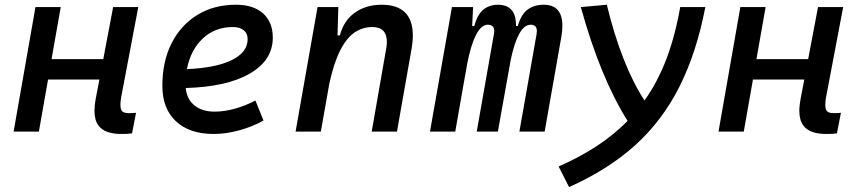

<svg xmlns="http://www.w3.org/2000/svg" viewBox="-20 -547 3556 798"><path d="M36.6 0 127.4 -517.6H232.4L194.3 -301.3H409.2L450.2 -517.6H554.7L483.4 -141.6Q480.5 -124 480.5 -111.3Q480.5 -98.6 483.4 -91.3Q489.3 -76.7 515.1 -76.7Q528.8 -76.7 545.4 -78.1L528.8 7.3Q519.5 8.8 508.5 9.3Q497.6 9.8 484.4 9.8Q415 9.8 389.2 -25.4Q372.6 -47.4 372.6 -86.9Q372.6 -108.9 377.9 -136.7L393.1 -216.3H179.7L141.6 0Z M872.6 -83Q911.6 -83 956.1 -95.2Q1000.5 -107.4 1041.5 -129.4L1075.2 -45.9Q1027.3 -19.5 972.7 -4.9Q918 9.8 868.2 9.8Q767.6 9.8 711.2 -43Q654.8 -95.7 654.8 -189.9Q654.8 -291.5 693.1 -367.2Q731.4 -442.9 800.3 -485.1Q869.1 -527.3 960.9 -527.3Q1033.2 -527.3 1073.5 -491.2Q1113.8 -455.1 1113.8 -390.6Q1113.8 -296.4 1018.3 -241.2Q922.9 -186 752 -181.2Q756.3 -134.8 788.1 -108.9Q819.8 -83 872.6 -83ZM756.8 -259.8Q876.5 -264.6 942.9 -297.1Q1009.3 -329.6 1009.3 -384.3Q1009.3 -407.7 993.2 -421.1Q977.1 -434.6 947.3 -434.6Q873.5 -434.6 823 -387.2Q772.5 -339.8 756.8 -259.8Z M1208.5 0 1299.8 -517.6H1386.2L1382.8 -399.9H1392.6Q1408.2 -460.9 1454.6 -494.1Q1501 -527.3 1565.9 -527.3Q1695.8 -527.3 1695.8 -399.9Q1695.8 -373 1689.9 -340.3L1629.9 0H1524.9L1585 -344.2Q1587.9 -359.9 1587.9 -373Q1587.9 -434.6 1526.9 -434.6Q1487.8 -434.6 1454.3 -412.4Q1420.9 -390.1 1394.3 -338.4Q1367.7 -286.6 1348.6 -198.7L1313.5 0Z M1946.3 -517.6 1942.4 -439H1951.7Q1963.9 -486.8 1989 -507.1Q2014.2 -527.3 2049.8 -527.3Q2086.4 -527.3 2105.7 -506.1Q2125 -484.9 2124.5 -439H2132.3Q2145.5 -487.3 2173.1 -507.3Q2200.7 -527.3 2239.7 -527.3Q2317.4 -527.3 2317.4 -439.5Q2317.4 -418 2312.5 -390.6L2243.7 0H2138.7L2210 -404.3Q2211.4 -411.6 2211.4 -417.5Q2211.4 -444.3 2186 -444.3Q2158.7 -444.3 2137.9 -406.2Q2117.2 -368.2 2102.5 -297.4L2093.3 -245.6Q2092.8 -244.1 2092.8 -242.7V-243.2L2049.3 0H1961.4L2032.7 -404.3Q2034.2 -411.6 2034.2 -417.5Q2034.2 -444.3 2007.3 -444.3Q1980.5 -444.3 1958.7 -402.3Q1937 -360.4 1921.9 -282.7L1916 -248.5Q1915.5 -245.6 1915 -242.7V-243.7L1872.1 0H1767.1L1858.4 -517.6Z M2345.2 230.5 2301.8 145Q2389.6 106.4 2460.9 59.6Q2532.2 12.7 2588.4 -44.4Q2475.1 -224.6 2394 -517.6L2502 -527.3Q2563.5 -275.4 2658.7 -129.4Q2713.9 -207 2750.2 -303.2Q2786.6 -399.4 2807.1 -517.6H2911.6Q2875 -327.6 2803.7 -186.3Q2732.4 -44.9 2619.9 56.6Q2507.3 158.2 2345.2 230.5Z M2966.3 0 3057.1 -517.6H3162.1L3124 -301.3H3338.9L3379.9 -517.6H3484.4L3413.1 -141.6Q3410.2 -124 3410.2 -111.3Q3410.2 -98.6 3413.1 -91.3Q3418.9 -76.7 3444.8 -76.7Q3458.5 -76.7 3475.1 -78.1L3458.5 7.3Q3449.2 8.8 3438.2 9.3Q3427.2 9.8 3414.1 9.8Q3344.7 9.8 3318.8 -25.4Q3302.2 -47.4 3302.2 -86.9Q3302.2 -108.9 3307.6 -136.7L3322.8 -216.3H3109.4L3071.3 0Z"/></svg>

Font: CaskaydiaCove NFP
Style: Italic
Weight: 400
Italic angle: -10°
Designer: Aaron Bell
Foundry: Saja Typeworks
Version: Version 2111.001; VTT 6.35;Nerd Fonts 3.1.1